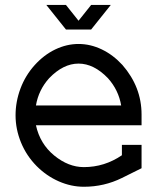

<svg xmlns="http://www.w3.org/2000/svg" viewBox="-20 -728 621 759"><path d="M459 -311Q448.7 -372.1 406.7 -418.9Q351.1 -476.6 290.5 -476.6Q230 -476.6 174.3 -418.9Q132.3 -372.1 122.1 -311ZM311.5 10.3Q261.2 10.3 212.6 -11Q164.1 -32.2 125 -71.3Q84.5 -112.3 63 -164.8Q41.5 -217.3 41.5 -272Q41.5 -326.2 61 -378.2Q80.6 -430.2 117.2 -470.7Q153.8 -511.2 198.7 -532.7Q243.7 -554.2 290.5 -554.2Q337.4 -554.2 382.3 -532.7Q427.2 -511.2 463.9 -471.2Q539.6 -384.3 539.6 -275.4V-232.9H122.1Q138.2 -159.2 194.3 -113.3Q250.5 -67.4 311.5 -67.4Q393.1 -67.4 461.9 -114.3V-155.3H539.6V-63L461.9 -24.4Q391.6 10.3 311.5 10.3ZM240.7 -611.3 163.1 -708.5H240.7L290.5 -646L340.3 -708.5H418L340.3 -611.3Z"/></svg>

Font: Turpis
Style: Regular
Weight: 400
Designer: GGBotNet
Foundry: f0n7
Version: 1.00